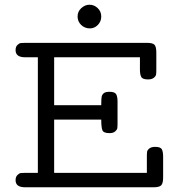

<svg xmlns="http://www.w3.org/2000/svg" viewBox="-20 -792 740 812"><path d="M45.9 -29.8Q45.9 -43.9 53.5 -51.5Q61 -59.1 67.6 -60.1Q74.2 -61 85.9 -61H140.1V-549.8H85.9Q45.9 -549.8 45.9 -580.1Q45.9 -594.2 53.5 -601.6Q61 -608.9 67.6 -609.9Q74.2 -610.8 85.9 -610.8H601.1Q626 -610.8 633.5 -602.5Q641.1 -594.2 641.1 -569.8V-497.1Q641.1 -483.9 640.1 -477.1Q639.2 -470.2 630.6 -463.1Q622.1 -456.1 606 -456.1Q583 -456.1 577.4 -466.6Q571.8 -477.1 571.8 -497.1V-549.8H209V-347.2H408.2Q408.2 -372.1 409.7 -381.6Q411.1 -391.1 418.5 -397.5Q425.8 -403.8 442.9 -403.8Q465.8 -403.8 471.4 -393.3Q477.1 -382.8 477.1 -362.8V-270Q477.1 -256.8 476.1 -250Q475.1 -243.2 467 -236.1Q459 -229 442.9 -229Q418.9 -229 413.6 -240Q408.2 -251 408.2 -286.1H209V-61H601.1V-129.9Q601.1 -143.1 602.1 -150.1Q603 -157.2 611.6 -164.1Q620.1 -170.9 636.2 -170.9Q659.2 -170.9 664.6 -160.4Q669.9 -149.9 669.9 -129.9V-41Q669.9 -17.1 661.9 -8.5Q653.8 0 629.9 0H85.9Q45.9 0 45.9 -29.8ZM358.4 -772Q378.4 -772 393.3 -757.6Q408.2 -743.2 408.2 -722.2Q408.2 -701.2 393.8 -686.5Q379.4 -671.9 360.4 -671.9Q338.4 -671.9 323.2 -686.5Q308.1 -701.2 308.1 -722.2Q308.1 -743.2 323.7 -757.6Q339.4 -772 358.4 -772Z"/></svg>

Font: CMU Typewriter Text Variable Width
Style: Medium
Weight: 500
Version: Version 0.7.0